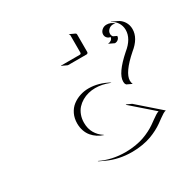

<svg xmlns="http://www.w3.org/2000/svg" viewBox="-153 -810 976 981"><g transform="rotate(-30 335.0 -319.5)"><path d="M259.5 -541 260.5 -542.7Q262 -542 263.7 -542H371.1Q374.3 -542 376.6 -544.3Q378.9 -546.6 378.9 -549.8V-652.3Q378.9 -657.2 374.5 -659.4L375.2 -661.1L405.3 -647.2Q410.9 -644.5 410.9 -638.2V-535.6Q410.9 -531.5 408.1 -528.8Q405.3 -526.1 401.1 -526.1H293.7Q291.5 -526.1 289.6 -526.9ZM178.5 -26.4Q244.9 5.9 324.2 5.9Q356 5.9 384.8 1.1Q413.6 -3.7 434.9 -11.4Q456.3 -19 475 -28.6Q493.7 -38.1 508.1 -48.1Q522.5 -58.1 534.1 -66.7Q545.7 -75.2 556.3 -81.9Q566.9 -88.6 575 -90.8Q565.7 -99.1 535.4 -125.5Q505.1 -151.9 479.5 -174.3Q453.9 -196.8 448.2 -201.7L447.3 -205.1L477.3 -191.2L609.1 -75.9Q601.3 -74.7 591.2 -68.6Q581.1 -62.5 569.3 -53.8Q557.6 -45.2 543.2 -34.9Q528.8 -24.7 509.6 -14.6Q490.5 -4.6 468.6 3.5Q446.8 11.7 417 16.8Q387.2 22 354.2 22Q276.9 22 211.7 -8.5L181.6 -22.7ZM183.6 -244.1Q183.6 -274.7 195.4 -299.3Q207.3 -324 227.2 -339.4Q247.1 -354.7 271.7 -362.9Q296.4 -371.1 323.2 -371.1Q381.8 -371.1 439.5 -338.9L434.6 -339.1Q393.1 -355.5 353.5 -355.5Q332.5 -355.5 312.6 -350.5Q292.7 -345.5 275 -335.1Q257.3 -324.7 244.1 -310.2Q231 -295.7 223.3 -275Q215.6 -254.4 215.6 -230Q215.6 -195.3 230.5 -169.4Q245.4 -143.6 271.2 -127.4L273.7 -124.5Q254.4 -130.6 238.4 -141Q222.4 -151.4 210 -166.1Q197.5 -180.9 190.6 -200.9Q183.6 -220.9 183.6 -244.1ZM494.1 -313Q494.1 -360.6 581.1 -437.5Q637.7 -482.9 637.7 -535.2Q637.7 -559.8 624.5 -579.6Q611.3 -599.4 590.3 -608.2L594.2 -608.4L624.5 -594.5Q645 -585 657.5 -565.4Q669.9 -545.9 669.9 -521.5Q669.9 -467.8 612.1 -421.4Q526.1 -345.9 526.1 -299.1Q526.1 -288.3 530.5 -278.1L500.5 -292.2L496.1 -298.6Q494.1 -305.9 494.1 -313ZM525.6 -571.3Q525.6 -586.2 537.5 -596.8Q549.3 -607.4 565.4 -607.4Q589.8 -607.4 608.4 -590.1L605 -590.6Q599.9 -591.8 595.7 -591.8Q580.3 -591.8 569.1 -581.5Q557.9 -571.3 557.9 -557.4Q557.9 -547.1 564.5 -539.3L584.7 -529.8Q584.7 -518.8 576.3 -511.1Q567.9 -503.4 555.9 -503.4L525.9 -517.6V-519.5Q535.6 -519.5 543.6 -525.5Q551.5 -531.5 552.5 -542Q541.3 -543 533.4 -551.4Q525.6 -559.8 525.6 -571.3Z"/></g></svg>

Font: AgreloyOut1
Style: Medium
Weight: 400
Designer: gluk
Foundry: gluk
Version: Version 0.27